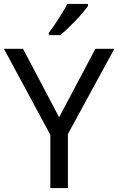

<svg xmlns="http://www.w3.org/2000/svg" viewBox="-20 -964 606 984"><path d="M283 -363 469 -714H566L328 -277V0H238V-273L0 -714H98ZM431 -934Q422 -920 405 -900Q388 -880 367.5 -858.5Q347 -837 326.5 -817.5Q306 -798 288 -784H230V-796Q245 -815 262.5 -841Q280 -867 297 -894.5Q314 -922 325 -944H431Z"/></svg>

Font: Noto Sans Tamil
Style: Regular
Weight: 400
Designer: Jelle Bosma - Monotype Design Team
Foundry: Monotype Imaging Inc.
Version: Version 2.003